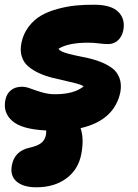

<svg xmlns="http://www.w3.org/2000/svg" viewBox="-28 -545 584 815"><path d="M126 250Q70.3 250 41.7 224.9Q13.2 199.7 22.9 153.8Q35.2 95.7 97.2 82Q130.4 74.7 146.5 62.3Q162.6 49.8 167 27.8Q168.9 11.7 168 8.8Q64 3.9 23.7 -32Q-16.6 -67.9 -4.9 -122.1Q0.5 -147.5 18.6 -162.1Q36.6 -176.8 65.9 -176.8Q81.5 -176.8 102.3 -168.9Q123 -161.1 149.9 -153.1Q176.8 -145 206.1 -145Q285.6 -145 327.1 -178.2Q319.3 -184.6 297.6 -190.4Q275.9 -196.3 250.2 -201.9Q224.6 -207.5 194.8 -214.8Q165 -222.2 139.2 -233.9Q113.3 -245.6 93.3 -262Q73.2 -278.3 64.7 -304.2Q56.2 -330.1 63 -362.8Q70.8 -401.9 93.8 -431.9Q116.7 -461.9 147 -479.2Q177.2 -496.6 217.3 -507.3Q257.3 -518.1 294.7 -521.7Q332 -525.4 374 -524.9Q445.3 -524.4 475.1 -493.7Q504.9 -462.9 495.1 -415Q489.3 -388.7 472.2 -373.3Q455.1 -357.9 431.2 -357.9Q414.6 -357.9 391.8 -360.8Q369.1 -363.8 346.2 -363.8Q261.7 -363.8 220.2 -337.9Q225.6 -329.1 244.9 -322.3Q264.2 -315.4 289.6 -310.3Q314.9 -305.2 344.2 -298.8Q373.5 -292.5 400.4 -281.7Q427.2 -271 448.2 -255.6Q469.2 -240.2 479 -214.1Q488.8 -188 482.9 -153.8Q457.5 -33.7 314 -1Q329.6 43.9 316.9 109.9Q304.2 175.3 253.2 212.6Q202.1 250 126 250Z"/></svg>

Font: Shantell Sans Normal
Style: Italic
Weight: 800
Italic angle: -11.31°
Designer: Stephen Nixon, Anya Danilova, Shantell Martin
Foundry: Arrow Type
Version: Version 1.006;[559af2be0]